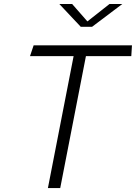

<svg xmlns="http://www.w3.org/2000/svg" viewBox="-20 -962 695 982"><path d="M225 0H288L419.5 -675H651.5L655 -730H152L133.5 -675H356.5ZM283.5 -941.5H349L427 -852.5L540 -941.5H605.5L451 -825H393Z"/></svg>

Font: Monaspace Krypton ExtraLight
Style: Italic
Weight: 200
Italic angle: -11°
Designer: Riley Cran & the Lettermatic Team
Foundry: Lettermatic
Version: Version 1.101 (Monaspace Krypton)